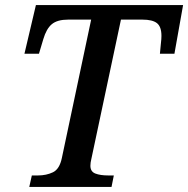

<svg xmlns="http://www.w3.org/2000/svg" viewBox="-20 -734 739 754"><path d="M95 0 105 -45H129Q162 -45 188 -57.5Q214 -70 223 -114L338 -657H248Q205 -657 183.5 -639Q162 -621 150 -580L133 -523H76L121 -714H699L665 -523H608L612 -565Q613 -572 613.5 -580Q614 -588 614 -593Q614 -629 596.5 -643Q579 -657 539 -657H455L339 -111Q335 -95 335 -83Q335 -60 354.5 -52.5Q374 -45 405 -45H427L418 0Z"/></svg>

Font: Noto Serif Medium
Style: Italic
Weight: 500
Italic angle: -12°
Designer: Monotype Design Team
Foundry: Monotype Imaging Inc.
Version: Version 2.014; ttfautohint (v1.8.4.7-5d5b)